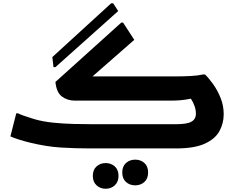

<svg xmlns="http://www.w3.org/2000/svg" viewBox="-20 -913 1449 1181"><path d="M737 -774 806 -668 549 -443H1060Q1107 -443 1153 -445.5Q1199 -448 1229 -455H1241Q1265 -432 1292 -394Q1319 -356 1337.5 -309Q1356 -262 1356 -211Q1356 -154 1329.5 -106Q1303 -58 1239 -29Q1175 0 1063 0H535Q444 0 354.5 -5.5Q265 -11 163 -36Q134 -43 98.5 -54Q63 -65 44 -74L80 -216H91Q102 -210 121.5 -203Q141 -196 160.5 -190Q180 -184 192 -180Q243 -165 307 -158.5Q371 -152 434.5 -150.5Q498 -149 549 -149H1063Q1130 -149 1157.5 -164.5Q1185 -180 1185 -214Q1185 -238 1176 -262.5Q1167 -287 1154 -306Q1119 -299 1090.5 -296.5Q1062 -294 1029 -294H441Q394 -294 360.5 -319.5Q327 -345 321 -409L726 -774ZM302 -562 664 -893H676L707 -845L321 -500H309ZM732 148Q732 110 755 89.5Q778 69 812 69Q845 69 868 89.5Q891 110 891 148Q891 186 868 206.5Q845 227 812 227Q778 227 755 206.5Q732 186 732 148ZM551 169Q551 131 574 110.5Q597 90 630 90Q663 90 686 110.5Q709 131 709 169Q709 206 686 227Q663 248 630 248Q597 248 574 227Q551 206 551 169Z"/></svg>

Font: Kufam
Style: Bold Italic
Weight: 700
Italic angle: -11°
Designer: Artur Schmal
Foundry: Original Type
Version: Version 1.301; ttfautohint (v1.8.3)